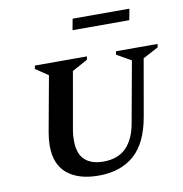

<svg xmlns="http://www.w3.org/2000/svg" viewBox="-84 -828 873 916"><g transform="rotate(-10 353.0 -369.5)"><path d="M322 10Q224 10 169.5 -35Q115 -80 115 -170Q115 -200 121 -234L170 -503L109 -544L112 -560H364L361 -544L286 -503L238 -230Q235 -215 234 -201Q233 -187 233 -175Q233 -111 265 -81.5Q297 -52 355 -52Q426 -52 466 -93Q506 -134 519 -211L572 -504L502 -544L505 -560H706L704 -544L629 -504L581 -230Q559 -104 493 -47Q427 10 322 10ZM318 -695 328 -749H603L593 -695Z"/></g></svg>

Font: Spectral SC SemiBold
Style: Italic
Weight: 600
Italic angle: -10°
Designer: Jean-Baptiste Levee
Foundry: Production Type
Version: Version 2.001